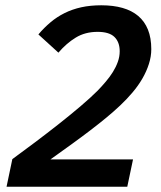

<svg xmlns="http://www.w3.org/2000/svg" viewBox="-20 -710 612 730"><path d="M4.9 0 26.9 -105Q67.9 -134.8 113.5 -169.2Q159.2 -203.6 202.9 -238Q246.6 -272.5 285.2 -305.2Q323.7 -337.9 351.1 -365.2Q367.2 -381.8 382.3 -399.7Q397.5 -417.5 409.2 -436.3Q420.9 -455.1 428 -474.9Q435.1 -494.6 435.1 -515.1Q435.1 -549.8 415.3 -569.3Q395.5 -588.9 351.1 -588.9Q303.7 -588.9 268.1 -567.1Q232.4 -545.4 202.1 -509.8L126 -579.1Q147.9 -605 172.4 -625.5Q196.8 -646 225.8 -660.4Q254.9 -674.8 289.3 -682.4Q323.7 -689.9 365.2 -689.9Q410.6 -689.9 445.8 -679.9Q481 -669.9 505.4 -649.4Q529.8 -628.9 542.5 -597.4Q555.2 -565.9 555.2 -522.9Q555.2 -495.1 546.1 -466.8Q537.1 -438.5 521.2 -411.1Q505.4 -383.8 483.6 -358.2Q461.9 -332.5 437 -309.1Q412.1 -285.6 384.3 -262.7Q356.4 -239.7 324.2 -215.1Q292 -190.4 254.2 -163.1Q216.3 -135.7 171.9 -104H485.8L463.9 0Z"/></svg>

Font: Clear Sans Medium
Style: Italic
Weight: 500
Italic angle: -12°
Foundry: Intel Corporation
Version: Version 1.00